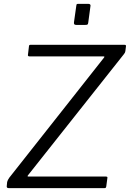

<svg xmlns="http://www.w3.org/2000/svg" viewBox="-20 -974 672 994"><path d="M26 0Q20 0 17 -2.5Q14 -5 15 -11L17 -32Q19 -38 21 -42.5Q23 -47 28 -54L518 -675Q521 -679 520.5 -680.5Q520 -682 515 -682H133Q122 -682 125 -693L130 -735Q131 -740 132.5 -741Q134 -742 137 -742H625Q634 -742 632 -733L629 -709Q628 -704 626.5 -701Q625 -698 621 -693L126 -68Q119 -60 127 -60H528Q532 -60 534.5 -58.5Q537 -57 536 -53L530 -8Q529 -4 527.5 -2Q526 0 520 0H26ZM448 -940 437 -858Q436 -849 433 -847Q430 -845 421 -845H375Q367 -845 364.5 -848.5Q362 -852 363 -859L375 -944Q376 -951 377.5 -952.5Q379 -954 385 -954H438Q444 -954 447 -950.5Q450 -947 448 -940Z"/></svg>

Font: Libre Franklin Thin Light
Style: Italic
Weight: 300
Italic angle: -8°
Version: Version 3.000